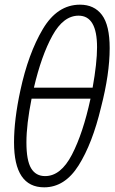

<svg xmlns="http://www.w3.org/2000/svg" viewBox="-20 -790 491 821"><path d="M169 11Q257 11 316 -82.5Q375 -176 412 -331Q449 -474 449 -584Q449 -682 416 -726Q383 -770 322 -770Q225 -770 163 -665.5Q101 -561 67 -403Q40 -278 40 -181Q40 11 169 11ZM125 -415Q157 -552 204 -637.5Q251 -723 316 -723Q395 -723 395 -588Q395 -521 376 -415ZM173 -37Q133 -37 113 -70.5Q93 -104 93 -181Q93 -258 115 -368H367Q335 -220 287.5 -128.5Q240 -37 173 -37Z"/></svg>

Font: Noto Sans Display SemiCondensed Light
Style: Italic
Weight: 300
Width: 4
Italic angle: -12°
Designer: Monotype Design Team
Foundry: Monotype Imaging Inc.
Version: Version 1.900